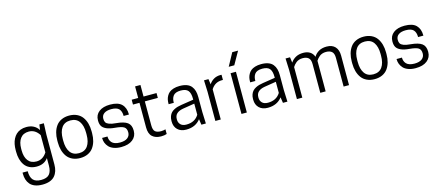

<svg xmlns="http://www.w3.org/2000/svg" viewBox="-60 -1491 5554 2413"><g transform="rotate(-15 2717.0 -284.5)"><path d="M401.9 1V-97.2Q351.1 -26.9 252 -26.9Q199.7 -26.9 159.9 -46.1Q120.1 -65.4 96.2 -99.6Q72.3 -133.8 60.5 -177.5Q48.8 -221.2 48.8 -272.9V-294.9Q48.8 -335.4 55.9 -371.6Q63 -407.7 78.9 -439Q94.7 -470.2 118.2 -492.7Q141.6 -515.1 175.8 -528.1Q210 -541 252 -541Q359.4 -541 410.2 -459L419.9 -529.8H478L472.2 -379.9V4.9Q472.2 50.8 460.7 87.4Q449.2 124 425 152.3Q400.9 180.7 360.1 195.8Q319.3 210.9 264.2 210.9Q208.5 210.9 168 195.6Q127.4 180.2 104 152.6Q80.6 125 69.8 90.3Q59.1 55.7 59.1 13.2V0H126Q126 76.7 158.2 113.3Q190.4 149.9 263.2 149.9Q337.4 149.9 369.6 113Q401.9 76.2 401.9 1ZM401.9 -396Q350.6 -478 267.1 -478Q194.8 -478 157.5 -428.7Q120.1 -379.4 120.1 -294.9V-272.9Q120.1 -187.5 157.2 -138.7Q194.3 -89.8 267.1 -89.8Q349.6 -89.8 401.9 -170.9Z M585.4 -252.9V-276.9Q585.4 -333 598.6 -380.1Q611.8 -427.2 638.2 -463.6Q664.6 -500 708.3 -520.5Q752 -541 808.6 -541Q865.2 -541 908.9 -520.5Q952.6 -500 979 -463.6Q1005.4 -427.2 1018.6 -380.1Q1031.7 -333 1031.7 -276.9V-252.9Q1031.7 -196.8 1018.6 -149.7Q1005.4 -102.5 979 -66.2Q952.6 -29.8 908.9 -9.3Q865.2 11.2 808.6 11.2Q752 11.2 708.3 -9.3Q664.6 -29.8 638.2 -66.2Q611.8 -102.5 598.6 -149.7Q585.4 -196.8 585.4 -252.9ZM960.4 -252.9V-276.9Q960.4 -371.1 922.6 -424.6Q884.8 -478 808.6 -478Q732.4 -478 694.6 -424.6Q656.7 -371.1 656.7 -276.9V-252.9Q656.7 -158.7 694.6 -105.2Q732.4 -51.8 808.6 -51.8Q884.8 -51.8 922.6 -105.2Q960.4 -158.7 960.4 -252.9Z M1341.8 -47.9Q1405.3 -47.9 1439.5 -74Q1473.6 -100.1 1473.6 -145Q1473.6 -196.8 1441.7 -216.6Q1409.7 -236.3 1328.6 -243.2Q1258.8 -249 1217.5 -267.8Q1176.3 -286.6 1160.4 -314.5Q1144.5 -342.3 1144.5 -383.8V-390.1Q1144.5 -459.5 1197 -500.2Q1249.5 -541 1341.8 -541Q1445.3 -541 1492.4 -493.7Q1539.6 -446.3 1539.6 -362.8V-358.9H1470.7Q1470.7 -419.9 1441.7 -450.9Q1412.6 -481.9 1341.8 -481.9Q1281.2 -481.9 1247.8 -458Q1214.4 -434.1 1214.4 -390.1Q1214.4 -360.8 1225.3 -342.8Q1236.3 -324.7 1267.8 -312.5Q1299.3 -300.3 1355.5 -295.9Q1457 -287.1 1501.2 -254.4Q1545.4 -221.7 1545.4 -149.9V-145Q1545.4 -74.7 1491.7 -31.7Q1438 11.2 1341.8 11.2Q1288.1 11.2 1247.1 -3.7Q1206.1 -18.6 1183.1 -43.5Q1160.2 -68.4 1148.9 -97.2Q1137.7 -126 1137.7 -158.2V-162.1H1207.5Q1207.5 -138.7 1214.1 -119.4Q1220.7 -100.1 1235.1 -83.5Q1249.5 -66.9 1276.9 -57.4Q1304.2 -47.9 1341.8 -47.9Z M1775.4 -529.8H1944.3V-466.8H1775.4V-155.8Q1775.4 -95.7 1799.8 -73.7Q1824.2 -51.8 1877.4 -51.8Q1893.1 -51.8 1910.6 -54.9Q1928.2 -58.1 1934.6 -61V0Q1904.8 11.2 1860.4 11.2Q1788.6 11.2 1747.1 -26.6Q1705.6 -64.5 1705.6 -147V-466.8H1621.1V-529.8H1705.6V-680.2H1775.4Z M2386.2 0 2375 -74.2Q2309.6 11.2 2188.5 11.2Q2116.7 11.2 2075.9 -28.8Q2035.2 -68.8 2035.2 -133.8V-144Q2035.2 -177.2 2045.2 -203.6Q2055.2 -230 2071 -246.8Q2086.9 -263.7 2110.4 -275.9Q2133.8 -288.1 2156.7 -294.4Q2179.7 -300.8 2208 -305.2L2368.2 -330.1V-344.2Q2368.2 -415.5 2340.8 -448.7Q2313.5 -481.9 2245.1 -481.9Q2209 -481.9 2183.8 -472.2Q2158.7 -462.4 2145.8 -443.8Q2132.8 -425.3 2127.4 -404.1Q2122.1 -382.8 2122.1 -355H2055.2V-363.8Q2055.2 -389.6 2059.8 -413.1Q2064.5 -436.5 2077.6 -460.7Q2090.8 -484.9 2111.3 -502Q2131.8 -519 2166.5 -530Q2201.2 -541 2246.1 -541Q2299.8 -541 2337.9 -527.1Q2376 -513.2 2397.7 -486.3Q2419.4 -459.5 2429 -424.8Q2438.5 -390.1 2438.5 -344.2V-149.9L2444.3 0ZM2206.1 -49.8Q2316.4 -49.8 2368.2 -133.8V-278.8L2214.4 -253.9Q2105.5 -234.4 2105.5 -148.9V-140.1Q2105.5 -101.6 2130.9 -75.7Q2156.2 -49.8 2206.1 -49.8Z M2777.8 -541Q2780.8 -541 2784.4 -540.8Q2788.1 -540.5 2790.3 -540.3Q2792.5 -540 2793 -540V-473.1H2778.8Q2688.5 -473.1 2638.2 -393.1V0H2567.9V-379.9L2562 -529.8H2620.1L2629.9 -460Q2652.8 -496.1 2690.4 -518.6Q2728 -541 2777.8 -541Z M2907.7 0V-529.8H2977.5V0ZM2996.6 -779.8H3072.3L2978.5 -613.8H2906.2Z M3447.3 0 3436 -74.2Q3370.6 11.2 3249.5 11.2Q3177.7 11.2 3137 -28.8Q3096.2 -68.8 3096.2 -133.8V-144Q3096.2 -177.2 3106.2 -203.6Q3116.2 -230 3132.1 -246.8Q3147.9 -263.7 3171.4 -275.9Q3194.8 -288.1 3217.8 -294.4Q3240.7 -300.8 3269 -305.2L3429.2 -330.1V-344.2Q3429.2 -415.5 3401.9 -448.7Q3374.5 -481.9 3306.2 -481.9Q3270 -481.9 3244.9 -472.2Q3219.7 -462.4 3206.8 -443.8Q3193.8 -425.3 3188.5 -404.1Q3183.1 -382.8 3183.1 -355H3116.2V-363.8Q3116.2 -389.6 3120.8 -413.1Q3125.5 -436.5 3138.7 -460.7Q3151.9 -484.9 3172.4 -502Q3192.9 -519 3227.5 -530Q3262.2 -541 3307.1 -541Q3360.8 -541 3398.9 -527.1Q3437 -513.2 3458.7 -486.3Q3480.5 -459.5 3490 -424.8Q3499.5 -390.1 3499.5 -344.2V-149.9L3505.4 0ZM3267.1 -49.8Q3377.4 -49.8 3429.2 -133.8V-278.8L3275.4 -253.9Q3166.5 -234.4 3166.5 -148.9V-140.1Q3166.5 -101.6 3191.9 -75.7Q3217.3 -49.8 3267.1 -49.8Z M4307.1 0H4236.8V-374Q4236.8 -431.2 4210.2 -454.6Q4183.6 -478 4134.8 -478Q4108.4 -478 4086.4 -470.7Q4064.5 -463.4 4048.6 -450.2Q4032.7 -437 4022.9 -425.3Q4013.2 -413.6 4002.9 -397.9V0H3933.1V-374Q3933.1 -431.2 3906.5 -454.6Q3879.9 -478 3831.1 -478Q3804.7 -478 3782.7 -470.7Q3760.7 -463.4 3744.9 -450.2Q3729 -437 3719.2 -425.3Q3709.5 -413.6 3699.2 -397.9V0H3628.9V-379.9L3623 -529.8H3681.2L3690.9 -458Q3714.8 -495.1 3755.9 -518.1Q3796.9 -541 3855 -541Q3907.2 -541 3942.1 -518.6Q3977.1 -496.1 3992.2 -453.1Q4015.1 -492.7 4056.9 -516.8Q4098.6 -541 4159.2 -541Q4230.5 -541 4268.8 -500Q4307.1 -459 4307.1 -383.8Z M4416.5 -252.9V-276.9Q4416.5 -333 4429.7 -380.1Q4442.9 -427.2 4469.2 -463.6Q4495.6 -500 4539.3 -520.5Q4583 -541 4639.6 -541Q4696.3 -541 4740 -520.5Q4783.7 -500 4810.1 -463.6Q4836.4 -427.2 4849.6 -380.1Q4862.8 -333 4862.8 -276.9V-252.9Q4862.8 -196.8 4849.6 -149.7Q4836.4 -102.5 4810.1 -66.2Q4783.7 -29.8 4740 -9.3Q4696.3 11.2 4639.6 11.2Q4583 11.2 4539.3 -9.3Q4495.6 -29.8 4469.2 -66.2Q4442.9 -102.5 4429.7 -149.7Q4416.5 -196.8 4416.5 -252.9ZM4791.5 -252.9V-276.9Q4791.5 -371.1 4753.7 -424.6Q4715.8 -478 4639.6 -478Q4563.5 -478 4525.6 -424.6Q4487.8 -371.1 4487.8 -276.9V-252.9Q4487.8 -158.7 4525.6 -105.2Q4563.5 -51.8 4639.6 -51.8Q4715.8 -51.8 4753.7 -105.2Q4791.5 -158.7 4791.5 -252.9Z M5172.9 -47.9Q5236.3 -47.9 5270.5 -74Q5304.7 -100.1 5304.7 -145Q5304.7 -196.8 5272.7 -216.6Q5240.7 -236.3 5159.7 -243.2Q5089.8 -249 5048.6 -267.8Q5007.3 -286.6 4991.5 -314.5Q4975.6 -342.3 4975.6 -383.8V-390.1Q4975.6 -459.5 5028.1 -500.2Q5080.6 -541 5172.9 -541Q5276.4 -541 5323.5 -493.7Q5370.6 -446.3 5370.6 -362.8V-358.9H5301.8Q5301.8 -419.9 5272.7 -450.9Q5243.7 -481.9 5172.9 -481.9Q5112.3 -481.9 5078.9 -458Q5045.4 -434.1 5045.4 -390.1Q5045.4 -360.8 5056.4 -342.8Q5067.4 -324.7 5098.9 -312.5Q5130.4 -300.3 5186.5 -295.9Q5288.1 -287.1 5332.3 -254.4Q5376.5 -221.7 5376.5 -149.9V-145Q5376.5 -74.7 5322.8 -31.7Q5269 11.2 5172.9 11.2Q5119.1 11.2 5078.1 -3.7Q5037.1 -18.6 5014.2 -43.5Q4991.2 -68.4 4980 -97.2Q4968.8 -126 4968.8 -158.2V-162.1H5038.6Q5038.6 -138.7 5045.2 -119.4Q5051.8 -100.1 5066.2 -83.5Q5080.6 -66.9 5107.9 -57.4Q5135.3 -47.9 5172.9 -47.9Z"/></g></svg>

Font: Cooper Hewitt
Style: Book
Weight: 705
Designer: Village Type and Design LLC
Foundry: Cooper Hewitt Smithsonian Design Museum
Version: 1.000